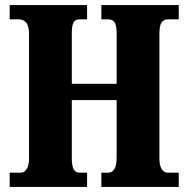

<svg xmlns="http://www.w3.org/2000/svg" viewBox="-20 -734 738 754"><path d="M18 0V-56H62Q76 -56 85 -70.5Q94 -85 94 -111V-601Q94 -633 82.5 -645.5Q71 -658 54 -658H18V-714H322V-658H291Q276 -658 269 -646Q262 -634 262 -605V-405H438V-602Q438 -633 430.5 -645.5Q423 -658 404 -658H378V-714H682V-658H638Q623 -658 614.5 -645.5Q606 -633 606 -602V-112Q606 -84 615 -70Q624 -56 638 -56H682V0H378V-56H405Q438 -56 438 -116V-341H262V-111Q262 -56 291 -56H322V0Z"/></svg>

Font: Noto Serif ExtraCondensed Black
Style: Regular
Weight: 900
Width: 2
Designer: Monotype Design Team
Foundry: Monotype Imaging Inc.
Version: Version 2.015; ttfautohint (v1.8.4.7-5d5b)